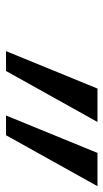

<svg xmlns="http://www.w3.org/2000/svg" viewBox="130 -984 350 651"><g transform="rotate(90 305.5 -658.0)"><path d="M393.1 -813 220.2 -502.9H152.8L279.8 -813ZM610.8 -813 438 -502.9H371.1L498 -813Z"/></g></svg>

Font: Arimo
Style: Italic
Weight: 400
Italic angle: -12°
Designer: Steve Matteson
Foundry: Monotype Imaging Inc.
Version: Version 1.33